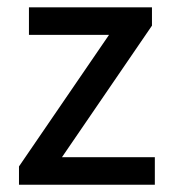

<svg xmlns="http://www.w3.org/2000/svg" viewBox="-20 -508 471 528"><path d="M279.8 -412.1H59.6V-487.8H397.9V-437.5L150.4 -75.7H405.8V0H32.2V-50.3Z"/></svg>

Font: Varta SemiBold
Style: Regular
Weight: 600
Designer: Joana Correia, Viktoriya Grabowska, Eben Sorkin
Foundry: Sorkin Type
Version: Version 1.003; ttfautohint (v1.3) -l 8 -r 24 -G 200 -x 12 -H